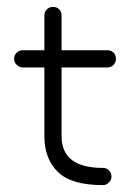

<svg xmlns="http://www.w3.org/2000/svg" viewBox="-20 -538 394 558"><path d="M279 0Q187 0 148 -38.5Q109 -77 109 -142V-342H46Q36 -342 28.5 -349.5Q21 -357 21 -367Q21 -378 28.5 -385Q36 -392 46 -392H109V-493Q109 -504 116.5 -511Q124 -518 134 -518Q145 -518 152 -511Q159 -504 159 -493V-392H292Q303 -392 310 -385Q317 -378 317 -367Q317 -357 310 -349.5Q303 -342 292 -342H159V-142Q159 -50 279 -50Q290 -50 297 -42.5Q304 -35 304 -25Q304 -15 296.5 -7.5Q289 0 279 0Z"/></svg>

Font: Hubballi
Style: Regular
Weight: 400
Designer: Erin McLaughlin
Version: Version 1.000; ttfautohint (v1.8.3)